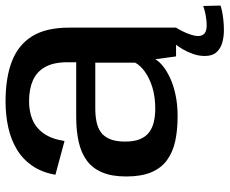

<svg xmlns="http://www.w3.org/2000/svg" viewBox="-86 -552 806 674"><g transform="rotate(-90 317.0 -215.0)"><path d="M245.5 5.5Q287.5 5.5 321.2 -1.8Q355 -9 380.5 -21Q406 -33 422.5 -46.5Q439 -60 446 -73L456 0H557V-375Q557 -456 527 -504.8Q497 -553.5 439.2 -576Q381.5 -598.5 298 -598.5Q249.5 -598.5 206.8 -589Q164 -579.5 129.8 -559Q95.5 -538.5 72.2 -505Q49 -471.5 40.5 -423.5L159 -391.5Q166 -437 185.5 -464.5Q205 -492 233.8 -504Q262.5 -516 298.5 -516Q341 -516 371.8 -502.5Q402.5 -489 419 -459.2Q435.5 -429.5 435.5 -381V-350.5H244Q195 -350.5 156 -341.8Q117 -333 90 -313Q63 -293 48.8 -259.2Q34.5 -225.5 34.5 -175Q34.5 -122 49.2 -87Q64 -52 91.8 -31.8Q119.5 -11.5 158.2 -3Q197 5.5 245.5 5.5ZM272 -73Q248 -73 227 -77.8Q206 -82.5 190.2 -94Q174.5 -105.5 165.8 -126Q157 -146.5 157 -179Q157 -211.5 165.8 -232.2Q174.5 -253 190 -264Q205.5 -275 226.8 -279.2Q248 -283.5 272.5 -283.5H434V-143.5Q425 -126 402.8 -109.8Q380.5 -93.5 347.5 -83.2Q314.5 -73 272 -73ZM547.5 168Q567 168 585 166Q603 164 616.5 161Q630 158 634.5 156L633 95.5Q628 97.5 616.5 100.5Q605 103.5 591.2 105.5Q577.5 107.5 565 107.5Q545.5 107.5 536.5 99.8Q527.5 92 527.5 78Q527.5 66.5 532.5 51.2Q537.5 36 544.8 21.8Q552 7.5 557 0H497Q490.5 8 481 24Q471.5 40 464.5 60Q457.5 80 457.5 101Q457.5 127 470.2 141.5Q483 156 503.5 162Q524 168 547.5 168Z"/></g></svg>

Font: Anybody Thin Medium
Style: Regular
Weight: 500
Version: Version 1.113;gftools[0.9.25]